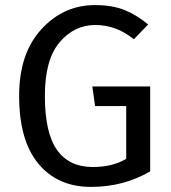

<svg xmlns="http://www.w3.org/2000/svg" viewBox="-20 -721 671 753"><path d="M352 -701Q419 -701 466.5 -682.5Q514 -664 561 -625L505 -567Q436 -623 354 -623Q271 -623 213.5 -555Q156 -487 156 -345Q156 -200 203.5 -133Q251 -66 344 -66Q421 -66 475 -98V-305H353L342 -382H569V-49Q465 12 337 12Q206 12 130.5 -79Q55 -170 55 -345Q55 -511 142 -606Q229 -701 352 -701Z"/></svg>

Font: Fira Sans
Style: Regular
Weight: 400
Designer: Carrois Corporate & Edenspiekermann AG
Foundry: Carrois Corporate GbR & Edenspiekermann AG
Version: Version 4.106;PS 004.106;hotconv 1.0.70;makeotf.lib2.5.58329